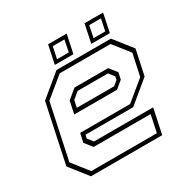

<svg xmlns="http://www.w3.org/2000/svg" viewBox="-153 -810 932 949"><g transform="rotate(-30 313.0 -335.5)"><path d="M526 -540 607 -437 576.5 -294.5 452 -191.5H180L175.5 -172L199.5 -141.5H537L507 0H100.5L19.5 -103L90.5 -437L215.5 -540ZM441 -420.5 475 -378 467 -340 426 -306H181.5L196.5 -377L249 -420.5ZM511 -518H221L109 -426L42.5 -113L114.5 -21.5H489L509.5 -119H184.5L150.5 -162L161.5 -212.5H446.5L556.5 -303L583 -427ZM427 -398.5H254.5L217.5 -368L209 -328H422L447.5 -349L451.5 -368ZM429 -566 451 -671H557L535 -566ZM221 -566 243 -671H349L327 -566ZM244.5 -585H311.5L325 -651.5H258.5ZM453 -585H519.5L533.5 -651.5H466.5Z"/></g></svg>

Font: Tourney ExtraLight
Style: Italic
Weight: 250
Italic angle: -12°
Version: Version 1.015